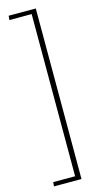

<svg xmlns="http://www.w3.org/2000/svg" viewBox="-146 -889 558 1059"><g transform="rotate(-15 133.0 -360.0)"><path d="M24 103H149V-823H22L24 -847H179V127H22Z"/></g></svg>

Font: Murecho Thin ExtraLight
Style: Regular
Weight: 250
Version: Version 1.010